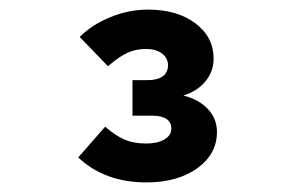

<svg xmlns="http://www.w3.org/2000/svg" viewBox="-20 -725 640 400"><path d="M285 -345Q198 -345 143 -397L199 -461Q221 -442 240 -434Q259 -426 284 -426Q308 -426 322.5 -434.5Q337 -443 337 -457Q337 -470 327 -477Q317 -484 298 -484H256V-558H287Q308 -558 319 -566Q330 -574 330 -589Q330 -604 317.5 -613.5Q305 -623 284 -623Q263 -623 245.5 -615Q228 -607 205 -587L146 -648Q172 -674 210.5 -689.5Q249 -705 288 -705Q349 -705 387 -676.5Q425 -648 425 -603Q425 -576 408 -555.5Q391 -535 362 -526Q394 -518 413 -498Q432 -478 432 -450Q432 -404 391 -374.5Q350 -345 285 -345Z"/></svg>

Font: Red Hat Mono VF Light
Style: Regular
Weight: 300
Monospace: yes
Designer: Pentagram, MCKL
Foundry: Pentagram, MCKL
Version: Version 1.023